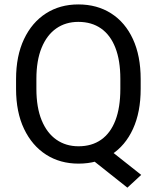

<svg xmlns="http://www.w3.org/2000/svg" viewBox="-20 -741 728 881"><path d="M447.3 -81.5 627.9 61.5 564.5 120.1 386.7 -21ZM625.5 -377.9V-333Q625.5 -226.6 590.3 -149.7Q555.2 -72.8 491 -31.5Q426.8 9.8 340.3 9.8Q255.9 9.8 191.4 -31.5Q127 -72.8 90.3 -149.7Q53.7 -226.6 53.7 -333V-377.9Q53.7 -484.4 90.1 -561.3Q126.5 -638.2 190.7 -679.4Q254.9 -720.7 339.4 -720.7Q425.8 -720.7 490.2 -679.4Q554.7 -638.2 590.1 -561.3Q625.5 -484.4 625.5 -377.9ZM532.2 -333V-378.9Q532.2 -463.4 509.5 -521.7Q486.8 -580.1 443.6 -610.4Q400.4 -640.6 339.4 -640.6Q281.2 -640.6 238 -610.4Q194.8 -580.1 170.9 -521.7Q147 -463.4 147 -378.9V-333Q147 -248 171.1 -189.2Q195.3 -130.4 238.8 -100.1Q282.2 -69.8 340.3 -69.8Q401.4 -69.8 444.3 -100.1Q487.3 -130.4 509.8 -189.2Q532.2 -248 532.2 -333Z"/></svg>

Font: RobotoDEMO
Style: Regular
Weight: 400
Designer: Christian Robertson
Foundry: Google
Version: Version 2.136